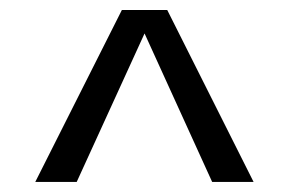

<svg xmlns="http://www.w3.org/2000/svg" viewBox="-20 -740 572 380"><path d="M221.2 -720.2H311L481.9 -379.9H399.9L266.1 -673.8L131.8 -379.9H49.8Z"/></svg>

Font: TASA Orbiter Text
Style: Regular
Weight: 400
Designer: Weizhong Zhang
Version: Version 1.000;Glyphs 3.1.2 (3151)